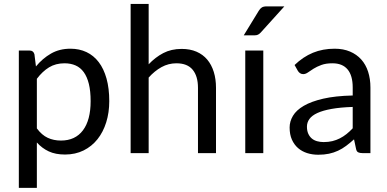

<svg xmlns="http://www.w3.org/2000/svg" viewBox="-20 -756 1911 948"><path d="M73 171.5V-506.5H126Q145 -506.5 150 -488L157.5 -428Q190 -467.5 231.8 -491.5Q273.5 -515.5 328 -515.5Q371.5 -515.5 407 -498.8Q442.5 -482 467.5 -449.2Q492.5 -416.5 506 -368Q519.5 -319.5 519.5 -256.5Q519.5 -200.5 504.5 -152.2Q489.5 -104 461.5 -68.8Q433.5 -33.5 392.8 -13.2Q352 7 301 7Q254 7 220.8 -8.5Q187.5 -24 162 -52.5V171.5ZM162 -367V-122Q186.5 -89 215.8 -75.5Q245 -62 281 -62Q351.5 -62 389.5 -112.5Q427.5 -163 427.5 -256.5Q427.5 -306 418.8 -341.5Q410 -377 393.5 -399.8Q377 -422.5 353 -433Q329 -443.5 298.5 -443.5Q255 -443.5 222.2 -423.5Q189.5 -403.5 162 -367Z M625 0V-736.5H714V-438.5Q746.5 -473 786 -493.8Q825.5 -514.5 877 -514.5Q918.5 -514.5 950.2 -500.8Q982 -487 1003.2 -461.8Q1024.5 -436.5 1035.5 -401Q1046.5 -365.5 1046.5 -322.5V0H957.5V-322.5Q957.5 -380 931.2 -411.8Q905 -443.5 851 -443.5Q811.5 -443.5 777.2 -424.5Q743 -405.5 714 -373V0Z M1280 -506.5V0H1191V-506.5ZM1384 -724.5 1267.5 -595.5Q1260.5 -588 1253.8 -584.8Q1247 -581.5 1236.5 -581.5H1183.5L1257.5 -702.5Q1264.5 -714 1272.8 -719.2Q1281 -724.5 1297 -724.5Z M1809 0H1769.5Q1756.5 0 1748.5 -4Q1740.5 -8 1738 -21L1728 -68Q1708 -50 1689 -35.8Q1670 -21.5 1649 -11.8Q1628 -2 1604.2 3Q1580.5 8 1551.5 8Q1522 8 1496.2 -0.2Q1470.5 -8.5 1451.5 -25Q1432.5 -41.5 1421.2 -66.8Q1410 -92 1410 -126.5Q1410 -156.5 1426.5 -184.2Q1443 -212 1479.8 -233.5Q1516.5 -255 1576 -268.8Q1635.5 -282.5 1721.5 -284.5V-324Q1721.5 -383 1696.2 -413.2Q1671 -443.5 1621.5 -443.5Q1589 -443.5 1566.8 -435.2Q1544.5 -427 1528.2 -416.8Q1512 -406.5 1500.2 -398.2Q1488.5 -390 1477 -390Q1468 -390 1461.2 -394.8Q1454.5 -399.5 1450.5 -406.5L1434.5 -435Q1476.5 -475.5 1525 -495.5Q1573.5 -515.5 1632.5 -515.5Q1675 -515.5 1708 -501.5Q1741 -487.5 1763.5 -462.5Q1786 -437.5 1797.5 -402Q1809 -366.5 1809 -324ZM1721.5 -122.5V-228Q1660 -226 1617 -218.2Q1574 -210.5 1547 -198Q1520 -185.5 1507.8 -168.5Q1495.5 -151.5 1495.5 -130.5Q1495.5 -110.5 1502 -96Q1508.5 -81.5 1519.5 -72.2Q1530.5 -63 1545.5 -58.8Q1560.5 -54.5 1578 -54.5Q1601.5 -54.5 1621 -59.2Q1640.5 -64 1657.8 -72.8Q1675 -81.5 1690.8 -94Q1706.5 -106.5 1721.5 -122.5Z"/></svg>

Font: LatoCHI
Style: Regular
Weight: 400
Designer: Lukasz Dziedzic
Foundry: tyPoland Lukasz Dziedzic
Version: Version 1.104